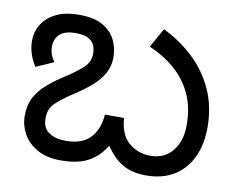

<svg xmlns="http://www.w3.org/2000/svg" viewBox="-67 -653 934 753"><g transform="rotate(10 400.0 -276.5)"><path d="M557 12Q518 12 486.5 0.5Q455 -11 429 -37Q403 -63 379 -105L411 -104Q388 -59 360.5 -34Q333 -9 298.5 1.5Q264 12 218 12Q162 12 124 -9.5Q86 -31 67.5 -65Q49 -99 49 -136Q49 -179 65.5 -210Q82 -241 113 -267.5Q144 -294 187 -321Q225 -346 248 -368Q271 -390 271 -422Q271 -443 263 -458.5Q255 -474 237.5 -482Q220 -490 190 -490Q147 -490 127 -471.5Q107 -453 107 -422Q107 -406 112 -391.5Q117 -377 127 -363L57 -332Q41 -357 33.5 -381.5Q26 -406 26 -431Q26 -466 44 -496Q62 -526 98.5 -544.5Q135 -563 191 -563Q253 -563 288 -541.5Q323 -520 337.5 -488Q352 -456 352 -423Q352 -387 336.5 -358.5Q321 -330 292.5 -305Q264 -280 224 -254Q178 -224 154.5 -201Q131 -178 131 -141Q131 -102 157 -84.5Q183 -67 223 -67Q290 -67 322 -102Q354 -137 358 -195H434Q439 -128 475.5 -97.5Q512 -67 561 -67Q616 -67 648.5 -106Q681 -145 681 -210Q681 -280 656.5 -333Q632 -386 588 -424.5Q544 -463 485 -488L528 -565Q596 -532 649 -482Q702 -432 732.5 -365Q763 -298 763 -215Q763 -147 739 -96Q715 -45 669 -16.5Q623 12 557 12Z"/></g></svg>

Font: lkannada15
Style: Book
Weight: 400
Designer: Jelle Bosma - Monotype Design Team
Foundry: Monotype Imaging Inc.
Version: Version 2.003